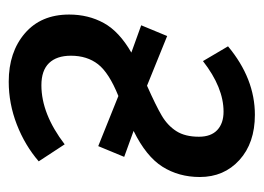

<svg xmlns="http://www.w3.org/2000/svg" viewBox="-100 -478 590 429"><g transform="rotate(90 194.5 -263.0)"><path d="M302 -113 340 -55Q304 -24 257.5 -6Q211 12 162 12Q96 12 54 -24Q12 -60 12 -123Q12 -166 31 -200.5Q50 -235 97 -262L36 -284L60 -342L171 -297Q216 -317 238 -330Q260 -343 272.5 -362.5Q285 -382 285 -413Q285 -440 270 -454Q255 -468 229 -468Q175 -468 116 -422L83 -478Q155 -538 236 -538Q299 -538 337 -503.5Q375 -469 375 -415Q375 -368 352 -331.5Q329 -295 272 -267L330 -246L306 -188L194 -233Q142 -212 123 -187.5Q104 -163 104 -127Q104 -95 120.5 -78Q137 -61 170 -61Q234 -61 302 -113Z"/></g></svg>

Font: Fira Sans Extra Condensed
Style: Italic
Weight: 400
Width: 3
Italic angle: -8°
Designer: Carrois Corporate & Edenspiekermann AG
Foundry: Carrois Corporate GbR & Edenspiekermann AG
Version: Version 4.203